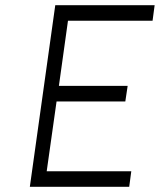

<svg xmlns="http://www.w3.org/2000/svg" viewBox="-20 -720 616 740"><path d="M95 0H478L486 -60H160L198 -329H463L472 -389H207L242 -640H568L576 -700H193Z"/></svg>

Font: Unageo
Style: Light-Italic
Weight: 300
Designer: Richard Sepsi
Foundry: Richard Sepsi
Version: Version 2.000